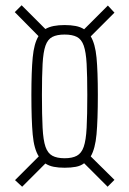

<svg xmlns="http://www.w3.org/2000/svg" viewBox="-20 -710 490 728"><path d="M64 -2 37 -27 127 -117Q109 -145 104 -200Q99 -255 99 -350Q99 -439 104 -492Q109 -545 126 -573L36 -664L62 -690L152 -600Q166 -608 184 -611.5Q202 -615 225 -615Q248 -615 266.5 -611.5Q285 -608 299 -599L389 -689L414 -662L324 -572Q341 -544 346 -491.5Q351 -439 351 -350Q351 -256 346 -201Q341 -146 324 -117L414 -28L388 -2L299 -91Q286 -81 267.5 -77.5Q249 -74 225 -74Q202 -74 184 -77.5Q166 -81 152 -90ZM225 -110Q254 -110 271.5 -119.5Q289 -129 297.5 -153.5Q306 -178 308.5 -225.5Q311 -273 311 -350Q311 -422 308.5 -467.5Q306 -513 297.5 -537Q289 -561 271.5 -570Q254 -579 225 -579Q196 -579 178.5 -570Q161 -561 152.5 -537Q144 -513 141.5 -467.5Q139 -422 139 -350Q139 -273 141.5 -225.5Q144 -178 152.5 -153.5Q161 -129 178.5 -119.5Q196 -110 225 -110Z"/></svg>

Font: Saira UltraCondensed ExtraLight
Style: Regular
Weight: 250
Width: 1
Designer: Hector Gatti with collaboration of the Omnibus-Type team
Foundry: Omnibus-Type
Version: Version 1.101